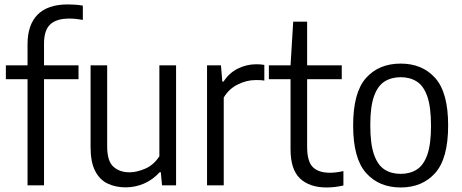

<svg xmlns="http://www.w3.org/2000/svg" viewBox="-20 -838 2088 868"><path d="M104.5 0V-480H6.5V-542.5H104.5V-638Q104.5 -726 150.2 -772Q196 -818 286.5 -818Q302.5 -818 320.2 -816.8Q338 -815.5 354.5 -812.5V-748Q338.5 -751 324 -752.5Q309.5 -754 293 -754Q235.5 -754 207.2 -727.8Q179 -701.5 179 -641V-542.5H335V-480H179V0Z M548 9Q502.5 9 466.8 -8Q431 -25 410.2 -65Q389.5 -105 389.5 -172.5V-542.5H464.5V-176Q464.5 -109.5 492.8 -84.2Q521 -59 565.5 -59Q598 -59 636.5 -75.5Q675 -92 700.5 -131.5V-542.5H776V0H712.5L707 -59.5H702Q670.5 -25 630.8 -8Q591 9 548 9Z M916 0V-542.5H979L985 -469H990.5Q1016 -508.5 1055.5 -528Q1095 -547.5 1138.5 -547.5Q1149 -547.5 1158.2 -546.8Q1167.5 -546 1175 -544.5V-473.5Q1165 -475.5 1155.2 -475.8Q1145.5 -476 1134.5 -476Q1095 -476 1055 -456.2Q1015 -436.5 991.5 -397V0Z M1456.5 9.5Q1379.5 9.5 1336.5 -31Q1293.5 -71.5 1293.5 -163V-480H1195.5V-542.5H1293.5L1305.5 -740H1368.5V-542.5H1525V-480H1368.5V-174.5Q1368.5 -108.5 1394 -82.8Q1419.5 -57 1472 -57Q1498 -57 1532.5 -64.5V0.5Q1494.5 9.5 1456.5 9.5Z M1791.5 9.5Q1693.5 9.5 1635 -56Q1576.5 -121.5 1576.5 -270.5Q1576.5 -420 1634.5 -485.2Q1692.5 -550.5 1791.5 -550.5Q1889.5 -550.5 1947.8 -485Q2006 -419.5 2006 -271Q2006 -122 1947.8 -56.2Q1889.5 9.5 1791.5 9.5ZM1791.5 -52Q1833.5 -52 1864.2 -71.5Q1895 -91 1911.8 -138.5Q1928.5 -186 1928.5 -269Q1928.5 -354 1911.8 -402Q1895 -450 1864.2 -469.5Q1833.5 -489 1791.5 -489Q1749.5 -489 1718.5 -469.5Q1687.5 -450 1670.8 -402.8Q1654 -355.5 1654 -272Q1654 -187.5 1670.8 -139.5Q1687.5 -91.5 1718.2 -71.8Q1749 -52 1791.5 -52Z"/></svg>

Font: Encode Sans Semi Condensed
Style: Regular
Weight: 400
Width: 4
Designer: Multiple Designers
Foundry: Impallari Type
Version: Version 3.000; ttfautohint (v1.8.3) -l 8 -r 50 -G 200 -x 14 